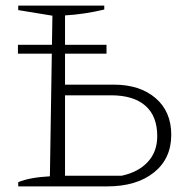

<svg xmlns="http://www.w3.org/2000/svg" viewBox="-20 -665 679 685"><path d="M45 0V-15Q85 -32 158 -36L167 -609L45 -629V-645H352V-631Q281 -614 212 -610V-363H386Q479 -363 535 -315Q591 -267 591 -184Q591 -99 529 -49.5Q467 0 362 0ZM212 -38H414Q474 -51 507.5 -87.5Q541 -124 541 -179Q541 -251 498.5 -288Q456 -325 376 -325H212ZM44 -505.2H360V-473.5H44Z"/></svg>

Font: Piazzolla SC ExtraLight
Style: Regular
Weight: 200
Designer: Juan Pablo del Peral
Foundry: Huerta Tipografica
Version: Version 1.330